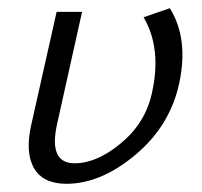

<svg xmlns="http://www.w3.org/2000/svg" viewBox="-20 -443 493 468"><path d="M180 -414 119 -140Q98 -45 162 -45Q216 -45 275 -94Q334 -143 350 -215Q375 -324 330 -401L394 -423Q440 -349 417 -241Q395 -137 310.5 -66Q226 5 142 5Q85 5 63 -33Q41 -71 56 -138L118 -414Z"/></svg>

Font: EauTestInfant
Style: Italic
Weight: 400
Italic angle: -12°
Designer: Christian Thalmann (Catharsis Fonts)
Version: Version 0.001;PS 000.001;hotconv 1.0.88;makeotf.lib2.5.64775